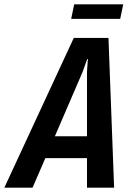

<svg xmlns="http://www.w3.org/2000/svg" viewBox="-74 -865 604 885"><path d="M327 0V-136H135L76 0H-54L266 -690H426L452 0ZM327 -237V-534L331 -593H328L307 -534L179 -237ZM268 -845H494L480 -778H254Z"/></svg>

Font: Decalotype SemiBold Italic
Style: Regular
Weight: 600
Italic angle: -12°
Designer: Alfredo Marco Pradil
Foundry: Alfredo Marco Pradil
Version: Version 1.0